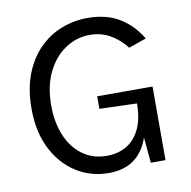

<svg xmlns="http://www.w3.org/2000/svg" viewBox="-75 -713 794 799"><g transform="rotate(-10 322.0 -313.5)"><path d="M322 12Q246.5 12 185 -27Q123.5 -66 87.2 -137.5Q51 -209 51 -307Q51 -388.5 74.5 -450.5Q98 -512.5 139 -554.5Q180 -596.5 233.2 -617.8Q286.5 -639 346 -639Q422.5 -639 477.2 -607.2Q532 -575.5 570 -513L496 -487Q463.5 -527 426 -547.5Q388.5 -568 343 -568Q287 -568 239.2 -536.5Q191.5 -505 162.8 -446.5Q134 -388 134 -307Q134 -235 157.2 -179.2Q180.5 -123.5 223.8 -91.8Q267 -60 327 -60Q373 -60 409 -80.8Q445 -101.5 466 -144.5Q487 -187.5 487 -253L329 -258V-311H563V0H501L491 -108Q449.5 12 322 12Z"/></g></svg>

Font: Betina Sans
Style: Regular
Weight: 400
Designer: Jonathan Pinhorn (font) & Cristiano Sobral (main changes)
Version: Version 2.001;April 28, 2021;FontCreator 13.0.0.2655 32-bit;